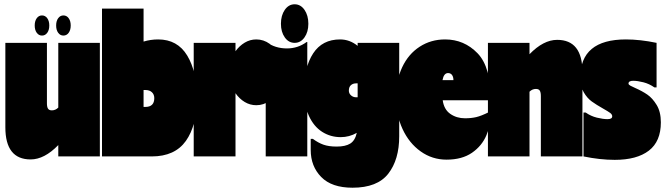

<svg xmlns="http://www.w3.org/2000/svg" viewBox="-20 -730 3104 896"><path d="M446 -530V0H252V-53Q187 14 123 14Q5 14 5 -136V-530H199V-248Q199 -231 204 -223Q209 -215 222 -215Q239 -215 252 -228V-530ZM176 -658Q191 -658 200.5 -645Q210 -632 210 -611Q210 -590 200.5 -577Q191 -564 176 -564Q161 -564 151.5 -577Q142 -590 142 -611Q142 -632 151.5 -645Q161 -658 176 -658ZM276 -658Q291 -658 300.5 -645Q310 -632 310 -611Q310 -590 300.5 -577Q291 -564 276 -564Q261 -564 251.5 -577Q242 -590 242 -611Q242 -632 251.5 -645Q261 -658 276 -658Z M899 -273Q899 -145 847.5 -72.5Q796 0 688 0H456V-690H650V-536Q683 -546 718 -546Q808 -546 853.5 -471Q899 -396 899 -273ZM700 -272Q700 -289 689 -299.5Q678 -310 658 -310H650V-231H658Q700 -231 700 -272Z M1301 -393Q1301 -351 1284 -315.5Q1267 -280 1238.5 -259.5Q1210 -239 1176 -239Q1147 -239 1122 -254Q1097 -269 1079 -295V0H884V-530H1079V-491Q1097 -516 1122 -531Q1147 -546 1176 -546Q1210 -546 1238.5 -525.5Q1267 -505 1284 -469.5Q1301 -434 1301 -393Z M1414 0H1220V-534H1223Q1264 -504 1319 -504Q1370 -504 1411 -534H1414ZM1291 -619Q1291 -581 1309 -555.5Q1327 -530 1355 -530Q1383 -530 1401 -555.5Q1419 -581 1419 -619Q1419 -658 1401 -684Q1383 -710 1355 -710Q1327 -710 1309 -684Q1291 -658 1291 -619Z M1843 -530V-94Q1843 15 1792 80.5Q1741 146 1625 146Q1528 146 1479 96Q1430 46 1430 -30V-82H1440Q1464 -64 1489 -55Q1514 -46 1551 -46Q1592 -46 1614.5 -60Q1637 -74 1645 -110Q1610 -90 1570 -90Q1522 -90 1483 -115Q1444 -140 1421.5 -189.5Q1399 -239 1399 -309Q1399 -416 1441.5 -481Q1484 -546 1567 -546Q1612 -546 1649 -516V-530ZM1642 -276H1649V-341H1642Q1627 -341 1617.5 -332.5Q1608 -324 1608 -307Q1608 -294 1618 -285Q1628 -276 1642 -276Z M2272 -207Q2271 -149 2250 -99Q2229 -49 2182.5 -17Q2136 15 2064 15Q1997 15 1943 -23.5Q1889 -62 1858.5 -128Q1828 -194 1828 -275Q1828 -355 1857 -416.5Q1886 -478 1938.5 -512Q1991 -546 2057 -546Q2146 -546 2208.5 -481.5Q2271 -417 2271 -262H2046Q2052 -219 2081.5 -198.5Q2111 -178 2150 -178Q2179 -178 2202.5 -183.5Q2226 -189 2262 -207ZM2045 -356H2096Q2096 -371 2089.5 -380Q2083 -389 2071 -389Q2051 -389 2045 -356Z M2698 -394V0H2504V-282Q2504 -299 2499 -307Q2494 -315 2481 -315Q2464 -315 2451 -302V0H2257V-530H2451V-477Q2516 -544 2580 -544Q2698 -544 2698 -394Z M2901 -546Q2967 -546 3044 -530V-322H3034Q3010 -339 2982.5 -346Q2955 -353 2935 -353Q2913 -353 2913 -340Q2913 -335 2922 -330Q2931 -325 2943 -320Q2977 -305 3001 -288.5Q3025 -272 3044.5 -240Q3064 -208 3064 -159Q3064 -70 3008 -27Q2952 16 2849 16Q2780 16 2703 0V-205H2713Q2737 -188 2765.5 -181Q2794 -174 2815 -174Q2837 -174 2837 -187Q2837 -196 2827.5 -203Q2818 -210 2795 -223Q2763 -241 2741.5 -256.5Q2720 -272 2704 -299.5Q2688 -327 2688 -368Q2688 -546 2901 -546Z"/></svg>

Font: FFF_tuoi-tre Black
Style: Regular
Weight: 900
Designer: bBox Type GmbH
Foundry: bBox Type GmbH
Version: Version 1.001